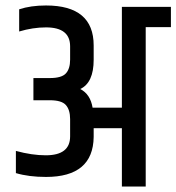

<svg xmlns="http://www.w3.org/2000/svg" viewBox="-20 -681 644 701"><path d="M425 -656H604V-582H512V0H425V-213H322V-181Q320 -35 148 -35Q85 -35 38 -49V-130Q97 -114 147 -114Q236 -114 236 -183V-246Q236 -280 220.5 -297.5Q205 -315 162 -315H102V-396H162Q205 -396 220.5 -413Q236 -430 236 -463V-512Q236 -581 148 -581Q100 -581 50 -566V-647Q92 -661 148 -661Q322 -661 322 -515V-463Q322 -379 273 -356Q310 -337 318 -288H425Z"/></svg>

Font: Khand Medium
Style: Regular
Weight: 500
Designer: Devanagari: Sanchit Sawaria, Jyotish Sonowal; Latin: Satya Rajpurohit
Foundry: Indian Type Foundry
Version: Version 1.100;PS 1.0;hotconv 1.0.78;makeotf.lib2.5.61930; tt